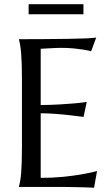

<svg xmlns="http://www.w3.org/2000/svg" viewBox="-20 -886 530 910"><path d="M69.8 -700.2Q130.9 -700.2 191.2 -700.7Q251.5 -701.2 301.8 -701.9Q352.1 -702.6 387.7 -704.1Q423.3 -705.6 436 -708L412.1 -643.1Q396 -647.5 374.5 -650.9Q356 -653.8 329.3 -656.5Q302.7 -659.2 268.1 -659.2Q256.3 -659.2 240 -658.4Q223.6 -657.7 208.5 -656.7Q190.9 -655.8 172.9 -654.8V-388.2Q223.1 -388.7 263.7 -391.1Q304.2 -393.6 332.5 -396Q365.7 -398.9 391.1 -402.8L376 -332Q342.3 -336.4 307.1 -340.3Q276.9 -343.8 241.2 -346.4Q205.6 -349.1 172.9 -349.1V-43Q230.5 -43 278.8 -47.9Q327.1 -52.7 363.3 -59.1Q405.3 -65.9 439.9 -75.2L425.8 3.9Q419.9 3.4 408.2 2.9Q396.5 2.4 382.1 2Q367.7 1.5 351.8 1.2Q335.9 1 321.8 0.7Q307.6 0.5 296.6 0.2Q285.6 0 280.8 0H69.8V-2Q72.8 -12.2 75.4 -27.3Q78.1 -42.5 80.1 -64.9Q82 -87.4 83 -118.4Q84 -149.4 84 -190.9V-508.8Q84 -550.3 83 -581.3Q82 -612.3 80.1 -635Q78.1 -657.7 75.4 -672.9Q72.8 -688 69.8 -698.2V-700.2ZM115.7 -866.2H375.5V-818.4H115.7Z"/></svg>

Font: Marcellus
Style: Regular
Weight: 400
Designer: Astigmatic (AOETI)
Foundry: Astigmatic (AOETI)
Version: Version 1.000